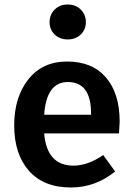

<svg xmlns="http://www.w3.org/2000/svg" viewBox="-20 -817 589 852"><path d="M280 -642Q245 -642 222.5 -664Q200 -686 200 -719Q200 -752 222.5 -774.5Q245 -797 280 -797Q316 -797 338.5 -774.5Q361 -752 361 -719Q361 -686 338.5 -664Q316 -642 280 -642ZM511 -277Q511 -267 508 -225H176Q188 -82 306 -82Q370 -82 438 -129L491 -56Q403 15 295 15Q174 15 108.5 -59Q43 -133 43 -261Q43 -385 105.5 -464.5Q168 -544 278 -544Q389 -544 450 -473.5Q511 -403 511 -277ZM384 -308V-314Q384 -453 281 -453Q186 -453 176 -308Z"/></svg>

Font: FiraGO Medium
Style: Regular
Weight: 500
Designer: bBox Type
Foundry: bBox Type GmbH
Version: Version 1.001;PS 001.001;hotconv 1.0.88;makeotf.lib2.5.64775